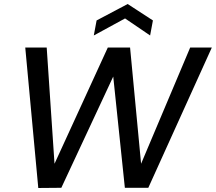

<svg xmlns="http://www.w3.org/2000/svg" viewBox="-20 -937 1077 958"><path d="M171 1 106 -700H213L252 -120L518 -700H629L684 -120L929 -700H1037L720 0H603L545 -555L286 0ZM448 -760 462 -835 617 -917 743 -835 729 -760 604 -845Z"/></svg>

Font: DM Sans 24pt Medium
Style: Italic
Weight: 500
Italic angle: -10°
Designer: Colophon Foundry, Jonny Pinhorn
Foundry: Colophon Foundry
Version: Version 4.004;gftools[0.9.30]